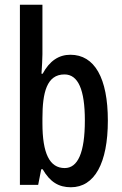

<svg xmlns="http://www.w3.org/2000/svg" viewBox="-20 -780 513 810"><path d="M159 -551V-760H64V0H141L154 -66H160C191 -12 228 10 279 10C379 10 435 -92 435 -271C435 -451 379 -549 277 -549C228 -549 189 -523 160 -469H155C157 -501 159 -530 159 -551ZM252 -466C310 -466 338 -401 338 -272C338 -135 308 -71 253 -71C189 -71 159 -133 159 -260V-281C159 -389 177 -466 252 -466Z"/></svg>

Font: Noto Sans Malayalam ExtraCondensed Medium
Style: Regular
Weight: 500
Width: 2
Designer: Jelle Bosma - Monotype Design Team
Foundry: Monotype Imaging Inc.
Version: Version 2.104